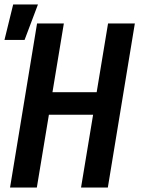

<svg xmlns="http://www.w3.org/2000/svg" viewBox="-20 -840 640 860"><path d="M25 0 146 -735H266L215 -427H413L464 -735H584L463 0H343L397 -326H199L145 0ZM0 -661 39 -820H150L90 -661Z"/></svg>

Font: Iosevka Extended Oblique
Style: Bold
Weight: 700
Width: 7
Italic angle: -9°
Monospace: yes
Designer: Belleve Invis
Foundry: Belleve Invis
Version: Version 32.5.0; ttfautohint (v1.8.4)